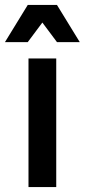

<svg xmlns="http://www.w3.org/2000/svg" viewBox="-30 -755 342 775"><path d="M85 0V-519H197V0ZM-10 -585 82 -735H200L292 -585H200L141 -664L82 -585Z"/></svg>

Font: Radio Canada Medium
Style: Regular
Weight: 500
Designer: Charles Daoud, Etienne Aubert Bonn, Alexandre Saumier Demers, Jacques Le Bailly
Foundry: Radio-Canada
Version: Version 2.104; ttfautohint (v1.8.4.7-5d5b);gftools[0.9.28.de